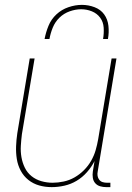

<svg xmlns="http://www.w3.org/2000/svg" viewBox="-20 -760 540 788"><path d="M192 8Q165 8 140.5 1Q116 -6 96.5 -21.5Q77 -37 65 -59.5Q53 -82 49 -107.5Q45 -133 46 -159.5Q47 -186 51 -213L102 -520H122L70 -210Q67 -186 65.5 -162Q64 -138 68 -115Q72 -92 82 -71.5Q92 -51 109.5 -37Q127 -23 149.5 -16.5Q172 -10 196 -10Q218 -10 241.5 -15Q265 -20 286 -32Q307 -44 324.5 -61.5Q342 -79 354 -100Q366 -121 372.5 -143.5Q379 -166 383 -189L438 -520H458L381 -56Q379 -47 380.5 -38Q382 -29 387.5 -22Q393 -15 401.5 -12.5Q410 -10 419 -10H433V8H416Q403 8 391 4.5Q379 1 371 -8Q363 -17 361 -30Q359 -43 361 -56L368 -99Q356 -75 337 -53.5Q318 -32 294.5 -18Q271 -4 244.5 2Q218 8 192 8ZM163 -600Q168 -627 179 -654Q190 -681 211.5 -701Q233 -721 261 -730.5Q289 -740 316 -740Q343 -740 368 -730.5Q393 -721 407.5 -701Q422 -681 425 -654Q428 -627 423 -600H403Q407 -623 405.5 -646.5Q404 -670 391 -687.5Q378 -705 357 -713.5Q336 -722 313 -722Q290 -722 266 -713.5Q242 -705 224 -687.5Q206 -670 196.5 -646.5Q187 -623 183 -600Z"/></svg>

Font: Iosevka Thin
Style: Italic
Weight: 100
Italic angle: -9°
Monospace: yes
Designer: Belleve Invis
Foundry: Belleve Invis
Version: Version 32.5.0; ttfautohint (v1.8.4)